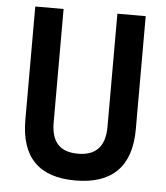

<svg xmlns="http://www.w3.org/2000/svg" viewBox="-51 -739 688 795"><g transform="rotate(5 293.0 -341.5)"><path d="M291 9.8C442.9 9.8 522.5 -67.4 522.5 -222.7V-693.4H404.8V-222.7C404.8 -142.1 366.7 -101.6 293 -101.6C215.8 -101.6 181.2 -142.1 181.2 -222.7V-693.4H63.5V-222.7C63.5 -67.4 139.2 9.8 291 9.8Z"/></g></svg>

Font: Cascadia Code PL SemiBold
Style: Regular
Weight: 600
Monospace: yes
Designer: Aaron Bell
Foundry: Saja Typeworks
Version: Version 2404.023